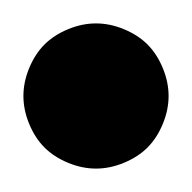

<svg xmlns="http://www.w3.org/2000/svg" viewBox="-82 -144 164 164"><path d="M57 -86Q62 -74 62 -62Q62 -50 57 -38Q52 -26 44 -18Q36 -10 24 -5Q12 0 0 0Q-12 0 -24 -5Q-36 -10 -44 -18Q-52 -26 -57 -38Q-62 -50 -62 -62Q-62 -74 -57 -86Q-52 -98 -44 -106Q-36 -114 -24 -119Q-12 -124 0 -124Q12 -124 24 -119Q36 -114 44 -106Q52 -98 57 -86Z"/></svg>

Font: DSEG7 Modern Mini
Style: Bold
Weight: 700
Designer: Keshikan(Twitter:@keshinomi_88pro)
Version: Version 0.46